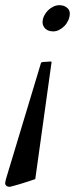

<svg xmlns="http://www.w3.org/2000/svg" viewBox="-28 -475 325 740"><path d="M129 -229Q130 -236 138 -236L168 -238Q172 -238 170 -230L108 215Q103 217 91 221Q79 225 60 231Q40 237 27.5 240.5Q15 244 10 245Q-5 245 -8 234Q-9 231 -5 215ZM201 -455Q218 -455 229.5 -446Q241 -437 241 -423Q241 -410 235.5 -397.5Q230 -385 221 -375.5Q212 -366 200.5 -360Q189 -354 177 -354Q159 -354 148 -363.5Q137 -373 136 -388Q136 -402 142 -414Q148 -426 157 -435Q166 -444 177.5 -449.5Q189 -455 201 -455Z"/></svg>

Font: Lusitana
Style: Italic
Weight: 400
Italic angle: -12°
Designer: Ana Paula Megda
Foundry: Ana Paula Megda
Version: Version 1.000; ttfautohint (v1.1) -l 8 -r 50 -G 200 -x 14 -D